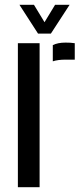

<svg xmlns="http://www.w3.org/2000/svg" viewBox="-20 -780 348 800"><path d="M54.5 0V-600H145V0ZM200 -524.5V-592Q220.5 -602.5 253 -602.5Q262.5 -602.5 272.5 -602Q282.5 -601.5 291.5 -600V-531.5H254Q221 -531.5 200 -524.5ZM138.5 -640 61 -760H121.5L165.5 -687.5L209.5 -760H270L192 -640Z"/></svg>

Font: Big Shoulders Stencil Text Thin Medium
Style: Regular
Weight: 500
Version: Version 2.001